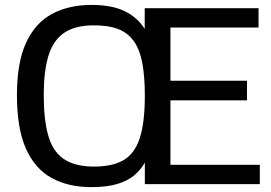

<svg xmlns="http://www.w3.org/2000/svg" viewBox="-20 -748 1100 780"><path d="M351.1 12.2Q257.8 12.2 189.9 -24.9Q122.1 -62 85.4 -144Q48.8 -226.1 48.8 -361.3Q48.8 -493.7 85.9 -574.2Q123 -654.8 191.2 -691.4Q259.3 -728 351.6 -728Q435.1 -728 487.1 -702.4Q539.1 -676.8 567.9 -630.4V-714.8H1030.3V-636.2H672.4V-419.9H983.4V-340.3H672.4V-78.6H1035.6V0H568.4V-87.4Q552.2 -58.6 525.4 -35.9Q498.5 -13.2 456.3 -0.5Q414.1 12.2 351.1 12.2ZM353.5 -71.3Q432.1 -69.8 479.2 -95.9Q526.4 -122.1 547.4 -185.5Q568.4 -249 568.4 -359.4Q568.4 -438 557.9 -492.9Q547.4 -547.9 522.9 -581.8Q498.5 -615.7 457.5 -630.9Q416.5 -646 354.5 -645Q281.2 -643.6 238 -612.8Q194.8 -582 176.3 -519.8Q157.7 -457.5 157.7 -361.8Q157.7 -261.7 175.8 -198Q193.8 -134.3 236.6 -103.8Q279.3 -73.2 353.5 -71.3Z"/></svg>

Font: Pontano Sans SemiBold
Style: Regular
Weight: 600
Designer: Vernon Adams
Foundry: Vernon Adams
Version: Version 2.001